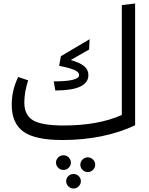

<svg xmlns="http://www.w3.org/2000/svg" viewBox="-20 -786 852 1097"><path d="M676 -757 752 -766V-70Q571 14 336 14Q180 14 113.5 -34Q47 -82 47 -188Q47 -271 84 -346L141 -327Q119 -261 119 -200Q119 -128 169 -98.5Q219 -69 343 -69Q541 -69 676 -129ZM287 -321Q432 -321 432 -357Q432 -373 409 -384.5Q386 -396 318 -410L328 -465L492 -562L489 -503L384 -443Q439 -427 462 -407Q485 -387 485 -357Q485 -269 296 -269ZM343 185Q325 185 312.5 172.5Q300 160 300 143Q300 126 312.5 113.5Q325 101 343 101Q360 101 372.5 113.5Q385 126 385 143Q385 160 372.5 172.5Q360 185 343 185ZM481 113Q499 113 511.5 125.5Q524 138 524 155Q524 172 511.5 184.5Q499 197 481 197Q464 197 451.5 184.5Q439 172 439 155Q439 138 451.5 125.5Q464 113 481 113ZM370.5 220Q383 208 400 208Q417 208 429.5 220Q442 232 442 249Q442 266 429.5 278.5Q417 291 400 291Q383 291 370.5 278.5Q358 266 358 249Q358 232 370.5 220Z"/></svg>

Font: FiraGO Book
Style: Regular
Weight: 350
Designer: bBox Type
Foundry: bBox Type GmbH
Version: Version 1.001;PS 001.001;hotconv 1.0.88;makeotf.lib2.5.64775